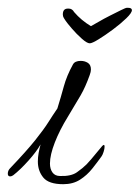

<svg xmlns="http://www.w3.org/2000/svg" viewBox="-41 -483 358 492"><path d="M221 -109Q227 -115 227 -107Q227 -102 224.5 -94Q222 -86 219 -82Q209 -68 195.5 -51Q182 -34 164 -22.5Q146 -11 121 -11Q84 -11 70 -28Q56 -45 56 -69Q56 -80 58 -91Q60 -102 63 -113Q53 -95 32 -71.5Q11 -48 -7 -34Q-11 -31 -15 -31Q-21 -31 -21 -38Q-21 -46 -15 -52Q27 -96 49 -123.5Q71 -151 83 -170Q95 -189 106 -205Q115 -234 122.5 -261.5Q130 -289 146 -318Q151 -327 166 -327Q176 -327 184 -322Q192 -317 192 -305Q192 -299 189 -291Q178 -260 165.5 -238.5Q153 -217 133 -184Q112 -150 99.5 -118Q87 -86 87 -64Q87 -50 93.5 -41Q100 -32 113 -32Q141 -31 156 -41.5Q171 -52 181 -62Q194 -76 203.5 -88Q213 -100 221 -109ZM287 -463Q297 -463 297 -457Q297 -450 282.5 -436Q268 -422 248.5 -407.5Q229 -393 212 -382.5Q195 -372 189 -372Q182 -372 168.5 -384Q155 -396 143 -410Q131 -424 127 -430Q125 -433 122.5 -437Q120 -441 120 -446Q120 -461 133 -461H135Q144 -461 149 -452Q167 -431 192 -416Q198 -419 211.5 -427Q225 -435 241 -443Q257 -451 269 -457Q281 -463 284 -463Z"/></svg>

Font: Ingrid Darling
Style: Regular
Weight: 400
Designer: Robert E. Leuschke
Foundry: Robert E. Leuschke
Version: Version 1.010; ttfautohint (v1.8.3)